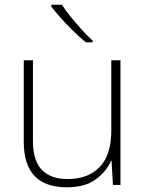

<svg xmlns="http://www.w3.org/2000/svg" viewBox="-20 -786 622 816"><path d="M492 -530V0H460L454 -103H452Q433 -58 387.5 -24Q342 10 264 10Q81 10 81 -183V-530H120V-187Q120 -103 158 -64Q196 -25 267 -25Q354 -25 403.5 -76Q453 -127 453 -232V-530ZM243 -766Q257 -744 279.5 -716Q302 -688 327 -660.5Q352 -633 374 -613V-606H345Q319 -627 291 -654.5Q263 -682 238.5 -709.5Q214 -737 198 -758V-766Z"/></svg>

Font: Noto Sans Thai ExtraLight
Style: Regular
Weight: 200
Designer: Monotype Design Team
Foundry: Monotype Imaging Inc.
Version: Version 2.001; ttfautohint (v1.8.4.7-5d5b)